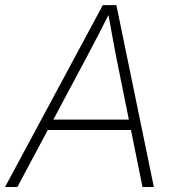

<svg xmlns="http://www.w3.org/2000/svg" viewBox="-49 -748 692 768"><path d="M-28.8 0 362.3 -727.5H416.5L566.4 0H521L415.5 -521.5Q408.2 -561 399.7 -606.2Q391.1 -651.4 381.3 -708H395Q366.7 -651.9 343.5 -606.7Q320.3 -561.5 298.8 -521.5L20.5 0ZM126.5 -228 133.3 -269.5H493.2L486.3 -228Z"/></svg>

Font: Inter 28pt ExtraLight
Style: Italic
Weight: 250
Italic angle: -9.3988°
Designer: Rasmus Andersson
Foundry: rsms
Version: Version 4.001;git-66647c0bb